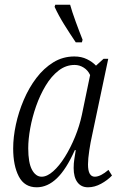

<svg xmlns="http://www.w3.org/2000/svg" viewBox="-20 -786 510 816"><path d="M136 10Q84 10 60 -36Q36 -82 36 -155Q36 -203 47.5 -256.5Q59 -310 81 -361.5Q103 -413 134.5 -454.5Q166 -496 206.5 -521Q247 -546 296 -546Q326 -546 349.5 -534.5Q373 -523 388 -507L420 -536H440L371 -209Q365 -183 359.5 -147Q354 -111 354 -87Q354 -35 383 -35Q407 -35 441 -64L456 -40Q437 -20 409.5 -5Q382 10 354 10Q325 10 309 -11.5Q293 -33 293 -72Q293 -92 296 -110.5Q299 -129 302 -148H298Q262 -67 222 -28.5Q182 10 136 10ZM157 -35Q180 -35 206 -58Q232 -81 256 -119.5Q280 -158 299 -204.5Q318 -251 328 -298L363 -467Q354 -487 336 -498.5Q318 -510 297 -510Q260 -510 229 -486Q198 -462 174 -422Q150 -382 133.5 -335Q117 -288 108.5 -241Q100 -194 100 -156Q100 -94 116 -64.5Q132 -35 157 -35ZM302 -606Q277 -643 253 -681.5Q229 -720 212 -757L215 -766H278Q286 -737 301.5 -694.5Q317 -652 331 -617L328 -606Z"/></svg>

Font: Noto Serif Condensed Light
Style: Italic
Weight: 300
Width: 3
Italic angle: -12°
Designer: Monotype Design Team
Foundry: Monotype Imaging Inc.
Version: Version 2.014; ttfautohint (v1.8.4.7-5d5b)